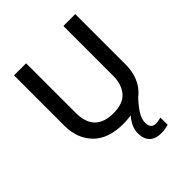

<svg xmlns="http://www.w3.org/2000/svg" viewBox="-253 -866 1245 1245"><g transform="rotate(-45 369.5 -243.5)"><path d="M472 105Q472 132 484 145Q496 158 516 158Q533 158 545 155Q557 152 566 151V217Q551 221 536 224Q521 227 499 227Q445 227 417.5 199Q390 171 390 118Q390 86 405.5 55Q421 24 445 -1Q469 -26 492 -41L565 -53Q517 -2 494.5 34.5Q472 71 472 105ZM650 -252Q650 -178 619.5 -118.5Q589 -59 526 -24.5Q463 10 366 10Q230 10 159 -62.5Q88 -135 88 -254V-714H199V-260Q199 -172 242 -128Q285 -84 371 -84Q460 -84 500.5 -131.5Q541 -179 541 -261V-714H650Z"/></g></svg>

Font: Noto Sans Kawi Medium
Style: Regular
Weight: 500
Designer: Fadhl Haqq
Version: Version 1.000